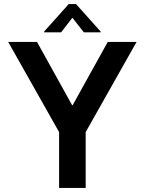

<svg xmlns="http://www.w3.org/2000/svg" viewBox="-20 -919 708 939"><path d="M20 -714H161L333 -404H335L507 -714H648L399 -273V0H269V-273ZM390 -761 335 -831H333L279 -761H196V-765L316 -899H352L472 -765V-761Z"/></svg>

Font: Non Bureau Medium
Style: Regular
Weight: 500
Designer: Jona Saucedo
Foundry: Non Foundry
Version: Version 1.000; ttfautohint (v1.8.4)